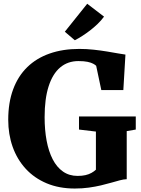

<svg xmlns="http://www.w3.org/2000/svg" viewBox="-20 -1020 772 1050"><path d="M389 11Q303 11 235.2 -17.5Q167.5 -46 120.5 -97.2Q73.5 -148.5 49.2 -217Q25 -285.5 25 -365Q25 -459 51.8 -531.2Q78.5 -603.5 129 -652.8Q179.5 -702 251.5 -727.2Q323.5 -752.5 413.5 -752.5Q453.5 -752.5 492.5 -748.2Q531.5 -744 566 -738.2Q600.5 -732.5 626.5 -727.8Q652.5 -723 666 -721.5L654.5 -527.5H534L506 -660Q501.5 -665 490.2 -671.2Q479 -677.5 459.2 -681.8Q439.5 -686 409 -686Q350.5 -686 309.2 -651.2Q268 -616.5 246 -548.2Q224 -480 224 -379Q224 -309 235 -250.5Q246 -192 268.2 -148.8Q290.5 -105.5 324.5 -81.8Q358.5 -58 404.5 -58Q428.5 -58 447.2 -62.2Q466 -66.5 480.2 -74.5Q494.5 -82.5 504.5 -92V-300.5L412 -311.5V-383H722.5V-311.5L673 -303V-40Q656.5 -39.5 635.5 -34Q614.5 -28.5 588.8 -21Q563 -13.5 532.2 -6.2Q501.5 1 465.8 6Q430 11 389 11ZM389 -800 334.5 -846.5 457 -999.5 549 -929Q533.5 -908 513.8 -889Q494 -870 472.5 -853.5Q451 -837 430 -823.5Q409 -810 389.5 -800Z"/></svg>

Font: Merriweather 20pt Black
Style: Regular
Weight: 900
Version: Version 2.100